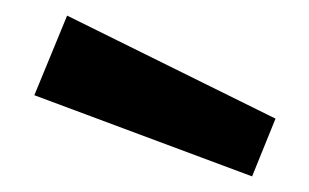

<svg xmlns="http://www.w3.org/2000/svg" viewBox="-20 -920 396 246"><path d="M303 -694 24 -798 66 -900 333 -768Z"/></svg>

Font: Karla Neue
Style: Bold
Weight: 700
Designer: Jonathan Pinhorn
Foundry: PYRS Fontlab Ltd. / Made with FontLab
Version: Version 1.000;PS 001.001;hotconv 1.0.56